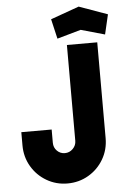

<svg xmlns="http://www.w3.org/2000/svg" viewBox="-60 -942 657 996"><g transform="rotate(-5 268.0 -444.5)"><path d="M35 -207V-276H193V-207Q193 -182 210 -165Q227 -148 251 -148Q275 -148 292.5 -165.5Q310 -183 310 -207V-706H468V-207Q468 -147 439 -97.5Q410 -48 360.5 -19Q311 10 251 10Q192 10 142.5 -19Q93 -48 64 -97.5Q35 -147 35 -207ZM240 -846 388 -899 536 -846 512 -743 388 -778 264 -743Z"/></g></svg>

Font: Lineal Heavy
Style: Regular
Weight: 900
Designer: Created by Frank Adebiaye with contributions from Anton Moglia & Ariel Martín Pérez
Created by Frank ADEBIAYE with FontF
Foundry: Velvetyne Type Foundry
Version: Version 2.000